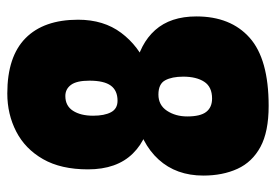

<svg xmlns="http://www.w3.org/2000/svg" viewBox="-135 -610 756 526"><g transform="rotate(-90 243.0 -347.0)"><path d="M250 -705Q351 -705 401.5 -655Q452 -605 452 -511Q452 -441 416 -393Q380 -345 322 -321L318 -355Q386 -342 423.5 -300Q461 -258 461 -187Q461 -93 402.5 -41Q344 11 216 11Q145 11 103.5 -11.5Q62 -34 43.5 -74.5Q25 -115 25 -168Q25 -242 69 -290.5Q113 -339 195 -356L198 -314Q129 -317 85.5 -361Q42 -405 42 -484Q42 -558 70 -607Q98 -656 145.5 -680.5Q193 -705 250 -705ZM285 -480Q285 -515 273.5 -530.5Q262 -546 243 -546Q216 -546 202.5 -525Q189 -504 189 -470Q189 -439 198.5 -421Q208 -403 230 -403Q258 -403 271.5 -421.5Q285 -440 285 -480ZM247 -291Q218 -291 202.5 -267.5Q187 -244 187 -212Q187 -176 199.5 -160Q212 -144 236 -144Q268 -144 282 -165.5Q296 -187 296 -223Q296 -254 286 -272.5Q276 -291 247 -291Z"/></g></svg>

Font: DynaPuff Condensed SemiBold
Style: Regular
Weight: 600
Width: 3
Designer: Toshi Omagari, Jennifer Daniel
Foundry: Google Fonts
Version: Version 2.000